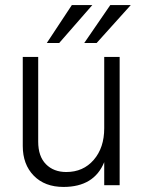

<svg xmlns="http://www.w3.org/2000/svg" viewBox="-20 -732 569 759"><path d="M453 0H392V-91Q352 7 231 7Q157 7 113.5 -37.5Q70 -82 70 -155V-507H131V-172Q131 -114 161.5 -83Q192 -52 242 -52Q309 -52 350.5 -100Q392 -148 392 -225V-507H453ZM362 -562H313L416 -712H497ZM214 -562H165L264 -712H345Z"/></svg>

Font: Hind Madurai Light
Style: Regular
Weight: 300
Designer: Jyotish Sonowal
Foundry: Indian Type Foundry
Version: Version 1.001;PS 1.0;hotconv 1.0.86;makeotf.lib2.5.63406; tt